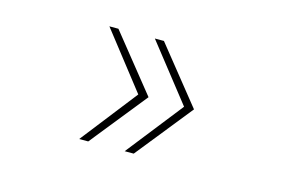

<svg xmlns="http://www.w3.org/2000/svg" viewBox="-63 -731 1027 684"><g transform="rotate(15 450.5 -389.0)"><path d="M428.9 -388.9 266.7 -596.7H300L466.7 -388.9L300 -181.1H266.7ZM597.8 -388.9 434.4 -596.7H467.8L634.4 -388.9L467.8 -181.1H434.4Z"/></g></svg>

Font: Paperlogy 1 Thin
Style: Regular
Weight: 250
Designer: redesigned by Lee Juim, glyphs from Gmarket Sans & Montserrat
Foundry: PT&
Version: Version 1.001